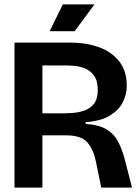

<svg xmlns="http://www.w3.org/2000/svg" viewBox="-20 -854 639 874"><path d="M46 0V-660H299Q374 -660 432 -638.5Q490 -617 523.5 -573.5Q557 -530 557 -464Q557 -424 539 -388.5Q521 -353 480.5 -328Q440 -303 370 -298V-290Q430 -286 464.5 -265.5Q499 -245 517 -210.5Q535 -176 547 -132L581 0H441L416 -121Q405 -175 377 -206.5Q349 -238 280 -238H173V0ZM173 -338H261Q284 -338 312 -340Q340 -342 366 -351.5Q392 -361 408.5 -382.5Q425 -404 425 -444Q425 -486 408.5 -509Q392 -532 368 -542Q344 -552 321.5 -554Q299 -556 288 -556H173ZM320 -712H206L266 -834H410Z"/></svg>

Font: Bricolage Grotesque 48pt SemiBold
Style: Regular
Weight: 600
Designer: Mathieu Triay
Foundry: Atelier Triay
Version: Version 1.000; ttfautohint (v1.8.4.7-5d5b);gftools[0.9.32]